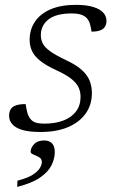

<svg xmlns="http://www.w3.org/2000/svg" viewBox="-20 -520 465 771"><path d="M83 -102Q86 -81 90 -66.8Q94 -52.5 102.5 -42Q111 -31.5 124.2 -27.5Q137.5 -23.5 157.5 -23.5Q203 -23.5 235.8 -36.5Q268.5 -49.5 286 -73.5Q303.5 -97.5 303.5 -131Q303.5 -151.5 295.5 -169Q287.5 -186.5 266.2 -203.5Q245 -220.5 204 -239Q163 -258 140.2 -276.8Q117.5 -295.5 108.2 -316Q99 -336.5 99 -360Q99 -401.5 120.5 -433.2Q142 -465 183.5 -482.8Q225 -500.5 284.5 -500.5Q326.5 -500.5 353.8 -492.2Q381 -484 394.2 -469.8Q407.5 -455.5 407.5 -436Q407.5 -422.5 401.5 -412.8Q395.5 -403 382.2 -398Q369 -393 347.5 -393Q345 -411 341 -424.5Q337 -438 328 -447.5Q319 -457 304.5 -461.5Q290 -466 267.5 -466Q205.5 -466 174.8 -442Q144 -418 144 -378.5Q144 -360.5 152 -345Q160 -329.5 182 -313.8Q204 -298 246 -278Q288 -258.5 310.2 -237.5Q332.5 -216.5 340.8 -193.8Q349 -171 349 -146Q349 -99 323.8 -63.8Q298.5 -28.5 252.5 -9.2Q206.5 10 142.5 10Q96 10 68.5 1.5Q41 -7 28.8 -21.8Q16.5 -36.5 16.5 -54.5Q16.5 -70 22.5 -80.5Q28.5 -91 43 -96.5Q57.5 -102 83 -102ZM103 89.5Q103 74 116.8 59Q130.5 44 157.5 44Q176.5 44 188.2 55Q200 66 200 91Q200 116.5 187 143.2Q174 170 141.2 192.8Q108.5 215.5 49 230.5L50 205.5Q89.5 195.5 110.5 182.2Q131.5 169 139.8 155.2Q148 141.5 148 131Q148 117.5 136.8 111.2Q125.5 105 114.2 100.5Q103 96 103 89.5Z"/></svg>

Font: Newsreader 9pt Light
Style: Italic
Weight: 300
Italic angle: -17°
Designer: Hugues Gentile
Foundry: Production Type
Version: Version 1.003